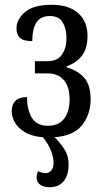

<svg xmlns="http://www.w3.org/2000/svg" viewBox="-20 -565 437 803"><path d="M187 218Q162 218 147.5 207Q133 196 133 177Q133 164 139 151Q145 154 153 156.5Q161 159 172 159Q184 159 194 148.5Q204 138 204 116Q204 93 193.5 65.5Q183 38 159 9Q111 5 82.5 -13Q54 -31 41.5 -54.5Q29 -78 29 -98Q29 -159 93 -159Q93 -107 113 -73Q133 -39 180 -39Q226 -39 248.5 -69Q271 -99 271 -150Q271 -202 247 -230Q223 -258 178 -258H126V-309H178Q220 -309 239 -336.5Q258 -364 258 -405Q258 -445 242 -471.5Q226 -498 189 -498Q150 -498 132.5 -471Q115 -444 115 -393Q78 -393 63.5 -406.5Q49 -420 49 -447Q49 -484 84.5 -514.5Q120 -545 196 -545Q268 -545 307 -510Q346 -475 346 -415Q346 -363 323 -332.5Q300 -302 259 -288V-283Q304 -271 331.5 -240.5Q359 -210 359 -151Q359 -87 323.5 -42Q288 3 208 9Q231 31 249 58.5Q267 86 267 123Q267 166 247 192Q227 218 187 218Z"/></svg>

Font: Noto Serif ExtraCondensed
Style: Regular
Weight: 400
Width: 2
Designer: Monotype Design Team
Foundry: Monotype Imaging Inc.
Version: Version 2.015